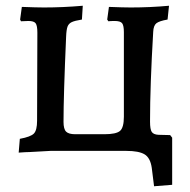

<svg xmlns="http://www.w3.org/2000/svg" viewBox="-20 -525 660 668"><path d="M579 -46V118L516 123L508 59Q503 24 483 12Q463 0 420 0H155Q147 0 83 4Q71 4 45 6L49 -42Q87 -49 98 -60.5Q109 -72 109 -105L110 -411Q110 -436 104 -444Q98 -452 79 -452L53 -451L50 -457L56 -501Q108 -499 133 -499Q199 -499 268 -505L265 -457Q240 -453 229.5 -448Q219 -443 215 -432.5Q211 -422 210 -397Q201 -192 201 -101Q201 -76 210 -67Q219 -58 242 -58H343Q384 -58 397.5 -69.5Q411 -81 411 -119V-413Q411 -436 405 -444Q399 -452 379 -452Q365 -452 357 -451L353 -457L359 -501Q409 -499 435 -499Q502 -499 568 -505L563 -457Q534 -452 524 -444Q514 -436 513 -414Q502 -227 502 -102Q502 -75 508 -66Q514 -57 531 -56L572 -55Z"/></svg>

Font: Alegreya SC Medium
Style: Regular
Weight: 500
Designer: Juan Pablo del Peral
Foundry: Huerta Tipografica
Version: Version 2.007; ttfautohint (v1.6)